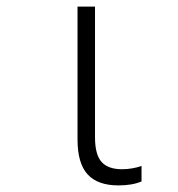

<svg xmlns="http://www.w3.org/2000/svg" viewBox="-20 -552 540 582"><path d="M339 10Q276 10 245.5 -23.5Q215 -57 215 -129V-532H268V-136Q268 -83 288 -61Q308 -39 350 -39Q366 -39 382.5 -42Q399 -45 409 -49V-2Q381 10 339 10Z"/></svg>

Font: Noto Sans Mono ExtraCondensed Light
Style: Regular
Weight: 300
Width: 2
Designer: Monotype Design Team
Foundry: Monotype Imaging Inc.
Version: Version 2.014; ttfautohint (v1.8.4.7-5d5b)